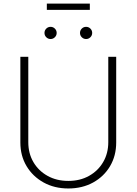

<svg xmlns="http://www.w3.org/2000/svg" viewBox="-20 -1046 766 1077"><path d="M363.3 11.2Q285.2 11.2 224.4 -22.5Q163.6 -56.2 128.9 -114.3Q94.2 -172.4 94.2 -246.6V-727.5H138.7V-248.5Q138.7 -186 167.2 -137Q195.8 -87.9 246.6 -59.6Q297.4 -31.2 363.3 -31.2Q429.2 -31.2 479.7 -59.6Q530.3 -87.9 558.8 -137Q587.4 -186 587.4 -248.5V-727.5H631.8V-246.6Q631.8 -172.4 597.4 -114Q563 -55.7 502.2 -22.2Q441.4 11.2 363.3 11.2ZM483.9 -1025.9V-990.7H242.7V-1025.9ZM263.7 -827.1Q249.5 -827.1 239.5 -837.2Q229.5 -847.2 229.5 -861.3Q229.5 -875.5 239.5 -885.5Q249.5 -895.5 263.7 -895.5Q277.8 -895.5 287.8 -885.5Q297.9 -875.5 297.9 -861.3Q297.9 -847.2 287.8 -837.2Q277.8 -827.1 263.7 -827.1ZM462.9 -827.1Q448.7 -827.1 438.7 -837.2Q428.7 -847.2 428.7 -861.3Q428.7 -875.5 438.7 -885.5Q448.7 -895.5 462.9 -895.5Q477.1 -895.5 487.1 -885.5Q497.1 -875.5 497.1 -861.3Q497.1 -847.2 487.1 -837.2Q477.1 -827.1 462.9 -827.1Z"/></svg>

Font: Inter Extra Light
Style: Regular
Weight: 200
Designer: Rasmus Andersson
Foundry: rsms
Version: Version 4.000;git-3c8e0fc